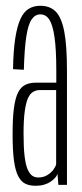

<svg xmlns="http://www.w3.org/2000/svg" viewBox="-20 -624 278 648"><path d="M100 3Q116.5 3 129 -0.8Q141.5 -4.5 150.8 -10.8Q160 -17 166 -23.8Q172 -30.5 174 -37.5L177 0H206V-385.5Q206 -470.5 196.8 -518Q187.5 -565.5 168 -585Q148.5 -604.5 116 -604.5Q93.5 -604.5 76.8 -594.2Q60 -584 49 -560Q38 -536 31.5 -494.8Q25 -453.5 24 -390.5L60.5 -388.5Q62.5 -460 68.8 -500.8Q75 -541.5 86.8 -558.5Q98.5 -575.5 116 -575.5Q135 -575.5 146.5 -557.8Q158 -540 164 -498.5Q170 -457 170 -385.5V-345H101Q80.5 -345 65.5 -337.8Q50.5 -330.5 41 -311.8Q31.5 -293 27 -259.2Q22.5 -225.5 22.5 -171.5Q22.5 -116 27.2 -81.5Q32 -47 41.8 -28.8Q51.5 -10.5 65.8 -3.8Q80 3 100 3ZM108.5 -25Q97.5 -25 88.8 -31Q80 -37 73.2 -52.5Q66.5 -68 63 -97Q59.5 -126 59.5 -173Q59.5 -219 63.5 -248.2Q67.5 -277.5 74.5 -292.8Q81.5 -308 91.8 -314Q102 -320 114.5 -320H169.5V-69.5Q167.5 -61 159.5 -50.5Q151.5 -40 138.8 -32.5Q126 -25 108.5 -25Z"/></svg>

Font: Anybody ExtraCondensed ExtraLight
Style: Regular
Weight: 250
Width: 2
Version: Version 1.113;gftools[0.9.25]